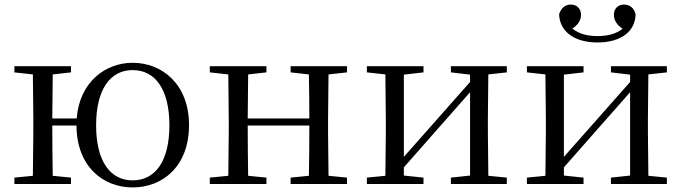

<svg xmlns="http://www.w3.org/2000/svg" viewBox="-20 -806 2986 841"><path d="M561 -16C462 -16 401 -101 401 -257C401 -413 462 -499 561 -499C661 -499 722 -413 722 -257C722 -101 661 -16 561 -16ZM561 15C692 15 808 -77 808 -258C808 -438 689 -531 561 -531C442 -531 328 -447 316 -287H209L211 -480L291 -489V-516H43V-489L124 -480L126 -288V-229L124 -36L43 -28V0H291V-28L211 -36C210 -92 209 -177 209 -256H315C316 -77 431 15 561 15Z M1253 -489 1333 -480C1334 -426 1335 -346 1335 -287H1065L1067 -480L1147 -489V-516H899V-489L980 -480L982 -288V-229L980 -36L899 -28V0H1147V-28L1067 -36C1066 -92 1065 -177 1065 -256H1335C1335 -177 1334 -92 1333 -36L1253 -28V0H1500V-28L1419 -36L1417 -229V-288L1419 -480L1500 -489V-516H1253Z M1955 -489 2039 -479V-447L1879 -266L1749 -119V-479L1835 -489V-516H1587V-489L1668 -480L1670 -288V-229L1668 -36L1587 -28V0H1835V-28L1749 -37V-73L1904 -249L2039 -402V-37L1955 -28V0H2200V-28L2119 -36L2117 -229V-288L2119 -480L2200 -489V-516H1955Z M2597 -620C2702 -620 2763 -670 2764 -744C2757 -771 2739 -786 2713 -786C2688 -786 2669 -769 2669 -741C2669 -717 2683 -696 2707 -680C2678 -657 2641 -648 2597 -648C2554 -648 2516 -657 2487 -681C2511 -696 2525 -717 2525 -741C2525 -769 2506 -786 2480 -786C2456 -786 2438 -771 2429 -744C2431 -671 2492 -620 2597 -620ZM2656 -489 2740 -479V-447L2580 -266L2450 -119V-479L2536 -489V-516H2288V-489L2369 -480L2371 -288V-229L2369 -36L2288 -28V0H2536V-28L2450 -37V-73L2605 -249L2740 -402V-37L2656 -28V0H2901V-28L2820 -36L2818 -229V-288L2820 -480L2901 -489V-516H2656Z"/></svg>

Font: Source Han Serif CN
Style: Regular
Weight: 400
Designer: Ryoko NISHIZUKA 西塚涼子 (kana & ideographs); Frank Grießhammer (Latin, Greek & Cyrillic); Wenlong ZHANG 张文龙 (bopomofo); San
Foundry: Adobe
Version: Version 2.003;hotconv 1.1.1;makeotfexe 2.6.0